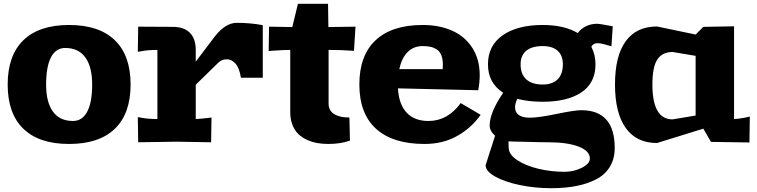

<svg xmlns="http://www.w3.org/2000/svg" viewBox="-20 -740 3943 1000"><path d="M578.1 -530.5Q660.2 -451.2 660.2 -299.8Q660.2 -148.4 578.1 -69.3Q496.1 9.8 339.8 9.8Q183.6 9.8 101.8 -69.3Q20 -148.4 20 -299.8Q20 -451.2 101.8 -530.5Q183.6 -609.9 339.8 -609.9Q496.1 -609.9 578.1 -530.5ZM319.8 -490.2Q271 -490.2 245.6 -441.7Q220.2 -393.1 220.2 -299.8Q220.2 -207 255.9 -158.4Q291.5 -109.9 359.9 -109.9Q408.7 -109.9 434.3 -158.4Q460 -207 460 -299.8Q460 -392.6 424.1 -441.4Q388.2 -490.2 319.8 -490.2Z M1348.6 -608.9V-335H1234.9Q1226.6 -386.7 1206.3 -408.9Q1186 -431.2 1161.6 -431.2Q1134.8 -431.2 1117.7 -414.1L999.5 -298.8V-120.1Q1014.6 -120.1 1057.6 -125L1081.5 -127.9L1079.6 1L899.9 -2L699.7 1L697.8 -129.9L721.7 -126Q752.9 -120.1 799.8 -120.1V-480Q752.9 -480 721.7 -474.1L697.8 -470.2L699.7 -601.1L879.9 -600.1Q938.5 -600.1 969 -569.1Q999.5 -538.1 999.5 -480V-418.9L1098.6 -549.8Q1154.3 -621.1 1212.9 -621.1Q1284.7 -621.1 1348.6 -608.9Z M1688.5 -720.2 1690.4 -599.1 1831.5 -601.1 1823.7 -475.1 1809.6 -476.1Q1757.8 -480 1691.4 -480V-200.2Q1691.4 -182.6 1698.7 -168.9Q1706.1 -155.3 1717.3 -147.7Q1728.5 -140.1 1743.7 -135.5Q1758.8 -130.9 1772.2 -129.4Q1785.6 -127.9 1799.8 -127.9L1802.7 -7.8Q1754.4 9.8 1689.5 9.8Q1659.7 9.8 1633.1 5.1Q1606.4 0.5 1580.1 -11.2Q1553.7 -22.9 1534.4 -41.3Q1515.1 -59.6 1503.4 -88.9Q1491.7 -118.2 1491.7 -155.8V-480Q1455.6 -480 1403.8 -476.1L1379.4 -474.1L1381.3 -601.1L1502.4 -599.1L1531.7 -720.2Z M2181.6 -609.9Q2268.6 -609.9 2335.2 -580.1Q2401.9 -550.3 2440.2 -490.5Q2478.5 -430.7 2478.5 -348.1Q2478.5 -310.1 2470.7 -270L2052.7 -279.8Q2057.1 -197.3 2097.7 -153.6Q2138.2 -109.9 2211.4 -109.9Q2312 -109.9 2379.4 -203.1L2483.4 -142.1Q2435.1 -73.2 2360.8 -31.7Q2286.6 9.8 2191.4 9.8Q2025.4 9.8 1938.5 -69.3Q1851.6 -148.4 1851.6 -299.8Q1851.6 -451.2 1936.3 -530.5Q2021 -609.9 2181.6 -609.9ZM2181.6 -500Q2134.3 -500 2103 -468.8Q2071.8 -437.5 2059.6 -379.9H2285.6Q2286.6 -387.7 2286.6 -401.9Q2286.6 -432.6 2278.3 -452.9Q2270 -473.1 2254.4 -482.9Q2238.8 -492.7 2221.9 -496.3Q2205.1 -500 2181.6 -500Z M2806.6 -500Q2750.5 -500 2720.9 -475.6Q2691.4 -451.2 2691.4 -404.8Q2691.4 -354 2720.9 -326.9Q2750.5 -299.8 2806.6 -299.8Q2857.4 -299.8 2884.5 -326.9Q2911.6 -354 2911.6 -404.8Q2911.6 -451.2 2884.5 -475.6Q2857.4 -500 2806.6 -500ZM2674.3 -225.1Q2662.6 -201.2 2662.6 -181.2Q2662.6 -154.8 2682.4 -140.9Q2702.1 -127 2739.3 -127Q2784.7 -127 2878.4 -146.5Q2972.2 -166 3007.3 -166Q3181.6 -166 3181.6 30.8Q3181.6 87.4 3156.2 128.9Q3130.9 170.4 3084.7 194.1Q3038.6 217.8 2980.5 229Q2922.4 240.2 2850.6 240.2Q2766.6 240.2 2687.7 223.9Q2608.9 207.5 2559.1 179.7Q2509.3 151.9 2509.3 120.1L2558.6 -33.2Q2530.3 -58.1 2530.3 -86.9Q2530.3 -153.3 2600.6 -256.8Q2521.5 -308.1 2521.5 -404.8Q2521.5 -502.9 2598.4 -556.4Q2675.3 -609.9 2806.6 -609.9Q2918.5 -609.9 2989.3 -567.9Q3005.9 -590.8 3032.2 -603.5Q3058.6 -616.2 3090.3 -616.2Q3098.1 -616.2 3123.5 -611.8L3171.4 -603L3164.6 -499L3129.4 -508.8Q3106.4 -515.1 3094.2 -515.1Q3078.6 -515.1 3069.6 -508.3Q3060.5 -501.5 3060.5 -495.1Q3081.5 -454.1 3081.5 -404.8Q3081.5 -308.1 3008.3 -259Q2935.1 -210 2806.6 -210Q2733.4 -210 2674.3 -225.1ZM2628.4 -3.9 2629.4 29.8Q2629.9 64.9 2674.3 94.2Q2718.8 123.5 2784.9 139.2Q2851.1 154.8 2920.4 154.8Q2968.3 154.8 3010.3 133.8Q3052.2 112.8 3052.2 85.9Q3052.2 45.9 2993.4 23.4Q2934.6 1 2836.4 1Q2792.5 1 2733.4 -1Q2674.3 -2.9 2647.5 -2.9Q2636.2 -2.9 2628.4 -3.9Z M3803.2 -603V-120.1Q3822.8 -120.1 3858.9 -127L3885.3 -132.8L3883.3 2L3683.1 -1L3643.1 -69.8L3401.9 4.9Q3295.4 4.9 3239.3 -73.2Q3183.1 -151.4 3183.1 -299.8Q3183.1 -448.7 3239 -525.4Q3294.9 -602.1 3401.9 -602.1L3603 -560.1L3643.1 -600.1ZM3603 -449.2 3482.9 -469.2Q3429.7 -469.2 3403.8 -430.4Q3377.9 -391.6 3377.9 -299.8Q3377.9 -118.2 3482.9 -118.2L3603 -138.2Z"/></svg>

Font: Zantroke
Style: Regular
Weight: 500
Foundry: gluk
Version: Version 0.36